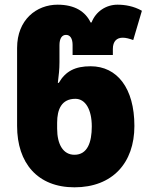

<svg xmlns="http://www.w3.org/2000/svg" viewBox="-20 -790 635 820"><path d="M298 10C460 10 554 -94 554 -252C554 -414 480 -507 367 -507C301 -507 260 -486 231 -436H227C231 -470 234 -493 234 -524V-597C234 -625 244 -641 262 -641C280 -641 290 -625 290 -598V-555H462V-581C462 -614 479 -629 504 -629C518 -629 532 -625 549 -619L586 -744C551 -764 513 -770 482 -770C433 -770 389 -741 371 -694H367C345 -740 300 -770 226 -770C136 -770 53 -706 53 -585V-252C53 -93 141 10 298 10ZM298 -129C250 -129 224 -173 224 -241V-266C224 -323 243 -368 302 -368C345 -368 372 -322 372 -250C372 -183 354 -129 298 -129Z"/></svg>

Font: Noto Sans Georgian SemiCondensed Black
Style: Regular
Weight: 900
Width: 4
Designer: Monotype Design Team, Akaki Razmadze
Foundry: Google LLC
Version: Version 2.005